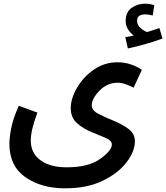

<svg xmlns="http://www.w3.org/2000/svg" viewBox="-20 -791 902 1042"><path d="M31 -11Q31 110 117.5 170.5Q204 231 333 231Q454 231 538.5 189.5Q623 148 667.5 89Q712 30 712 -24Q712 -66 676.5 -92Q641 -118 595 -136.5Q549 -155 513.5 -173.5Q478 -192 478 -219Q478 -256 520 -299Q562 -342 618 -342Q640 -342 663.5 -333.5Q687 -325 705 -315L750 -412Q728 -428 692.5 -440.5Q657 -453 618 -453Q546 -453 488.5 -412.5Q431 -372 397.5 -314Q364 -256 364 -204Q364 -153 397.5 -123Q431 -93 475.5 -75Q520 -57 553.5 -42.5Q587 -28 587 -7Q587 26 523.5 71.5Q460 117 342 117Q252 117 199.5 78.5Q147 40 147 -29Q147 -84 183 -180L82 -217Q51 -148 41 -96Q31 -44 31 -11ZM862 -582 845 -639Q812 -627 778 -617Q761 -623 742.5 -639Q724 -655 724 -679Q724 -713 769 -713Q780 -713 789.5 -711Q799 -709 809 -707L817 -763Q793 -771 767 -771Q727 -771 694.5 -748.5Q662 -726 662 -676Q662 -652 675 -631.5Q688 -611 706 -598Q687 -594 660 -589L674 -528Q721 -538 773 -553Q825 -568 862 -582Z"/></svg>

Font: Noto Sans Arabic UI SemiCondensed Semi
Style: Regular
Weight: 600
Width: 4
Designer: Nadine Chahine - Monotype Design Team
Foundry: Monotype Imaging Inc.
Version: Version 1.900